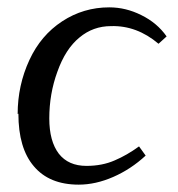

<svg xmlns="http://www.w3.org/2000/svg" viewBox="-20 -491 485 522"><path d="M30 -182 28 -181Q28 -259 60 -328Q91 -395 149 -433Q207 -471 277 -471Q322 -471 364 -450Q407 -429 433 -392L411 -372Q352 -422 282 -420Q233 -420 196 -389Q158 -358 136 -296Q114 -236 114 -169Q114 -107 140 -73Q166 -40 215 -40Q258 -40 292 -55Q325 -69 358 -93L376 -68Q336 -31 288 -10Q240 11 194 11Q114 11 72 -39Q30 -88 30 -182Z"/></svg>

Font: Libra Serif Modern
Style: Italic
Weight: 400
Italic angle: -12°
Designer: Stefan Peev, Context Ltd
Foundry: Stefan Peev, Context Ltd
Version: Version 1.000